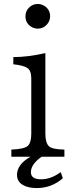

<svg xmlns="http://www.w3.org/2000/svg" viewBox="-20 -827 370 965"><path d="M169.9 -683.1Q154.8 -683.1 140.6 -690.4Q107.9 -708.5 107.9 -745.1Q107.9 -773.4 129.4 -792Q146.5 -807.1 169.9 -807.1Q186.5 -807.1 203.1 -797.4Q231.9 -778.8 231.9 -745.1Q231.9 -721.2 214.8 -702.6Q196.8 -683.1 169.9 -683.1ZM164.6 118.2Q120.1 118.2 93.3 101.6Q65.4 84.5 65.4 51.8Q65.4 -0.5 132.8 -39.1H37.1V-75.2Q105 -77.6 121.6 -95.7Q137.2 -112.3 137.2 -155.3V-433.1Q137.2 -473.1 116.2 -486.3Q96.7 -498.5 46.9 -503.9V-540Q119.1 -540 208 -560.1V-155.3Q208 -108.4 226.6 -91.3Q243.2 -76.2 303.7 -75.2V-39.1H189Q135.3 -1.5 135.3 38.6Q135.3 74.2 187 74.2Q235.8 74.2 285.2 38.1L295.9 68.8Q239.3 118.2 164.6 118.2Z"/></svg>

Font: BIZ UDPMincho
Style: Regular
Weight: 400
Designer: TypeBank Co., Ltd.
Foundry: Morisawa Inc.
Version: Version 1.06